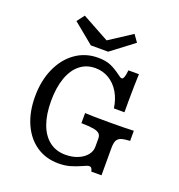

<svg xmlns="http://www.w3.org/2000/svg" viewBox="-138 -882 941 1009"><g transform="rotate(20 332.0 -377.5)"><path d="M64.2 -277.6Q64.2 -365.7 95.1 -435Q126 -504.3 181.1 -543.3Q236.1 -582.3 306.6 -582.3Q351 -582.3 379.7 -569.3Q408.4 -556.4 436 -535.5Q442.6 -530.6 448.8 -526.6Q454.9 -522.6 459 -522.6Q466.3 -522.6 471.2 -535.4Q476 -548.3 478.4 -574.2H537.3Q535.6 -545.7 535.2 -509.6Q534.8 -473.6 534.1 -425.5V-360.1H475.2Q468 -410.3 445.5 -447.7Q423 -485.2 388.5 -505.7Q354 -526.2 312 -526.2Q262.1 -526.2 226 -497Q189.8 -467.8 170.6 -413.2Q151.4 -358.6 151.4 -284.4Q151.4 -208.8 171.3 -154.9Q191.2 -101 228.6 -72.5Q266 -44 318.6 -44Q356 -44 386.5 -56.4Q417.1 -68.8 434.8 -90.2Q452.5 -111.6 452.5 -137.6V-183.6Q452.5 -200.7 442.7 -210.3Q432.9 -219.9 409.3 -224.1Q385.6 -228.2 341.2 -229V-285.5Q370.7 -283.1 478.7 -283.1Q559.3 -283.1 613.7 -285.5V-229Q580.5 -227.4 563.9 -221.4Q547.4 -215.4 540.7 -201.4Q534.1 -187.3 534.1 -159.7V-7.5H477.4Q474.3 -20.5 470 -25.8Q465.8 -31 458.1 -31Q452.1 -31 443.7 -27.8Q435.2 -24.5 424.1 -19.3Q392.7 -5.2 364.2 3Q335.8 11.3 298.7 11.3Q228.6 11.3 175.7 -24.6Q122.7 -60.5 93.5 -125.8Q64.2 -191.2 64.2 -277.6ZM471.2 -725.8 344.8 -630H248L133.1 -724.3L164.8 -766.1L346.1 -666.9L290.9 -666.3L443.3 -765.3Z"/></g></svg>

Font: Playfair Micro SmCond SmLight
Style: Regular
Weight: 360
Width: 4
Designer: Claus Eggers Sørensen
Foundry: Claus Eggers Sørensen
Version: Version 2.100;Glyphs 3.2 (3219)